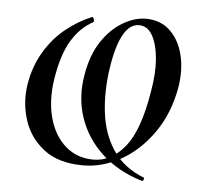

<svg xmlns="http://www.w3.org/2000/svg" viewBox="-40 -440 547 522"><g transform="rotate(5 233.5 -179.0)"><path d="M365 41Q299 21 255 -20Q211 -61 192.5 -116Q174 -171 185 -233Q194 -287 218 -323.5Q242 -360 274.5 -379.5Q307 -399 338 -399Q378 -399 404 -374.5Q430 -350 440 -309.5Q450 -269 442 -220Q429 -148 392 -95.5Q355 -43 305 -15Q255 13 202 13Q135 13 95 -18Q55 -49 40 -96.5Q25 -144 33 -194Q41 -243 64.5 -282.5Q88 -322 121.5 -349Q155 -376 192 -391Q195 -391 197 -385.5Q199 -380 196 -377Q162 -359 138.5 -321Q115 -283 104 -214Q95 -155 108 -107.5Q121 -60 152.5 -32.5Q184 -5 229 -5Q278 -5 315 -51Q352 -97 369 -204Q378 -254 374.5 -293.5Q371 -333 357.5 -356.5Q344 -380 321 -380Q271 -380 252 -259Q242 -194 249 -135.5Q256 -77 285 -33.5Q314 10 370 32Q372 33 370 37.5Q368 42 365 41Z"/></g></svg>

Font: Cormorant Medium
Style: Italic
Weight: 500
Italic angle: -10°
Designer: Christian Thalmann (Catharsis Fonts)
Foundry: Catharsis Fonts
Version: Version 4.000